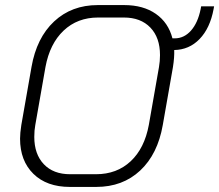

<svg xmlns="http://www.w3.org/2000/svg" viewBox="-20 -728 863 756"><path d="M823 -703 821 -692Q807 -617 766 -574.5Q725 -532 666 -531Q667 -502 661 -464L621 -236Q601 -121 532 -56.5Q463 8 359 8H255Q164 8 111.5 -43.5Q59 -95 59 -182Q59 -204 64 -236L104 -464Q124 -579 193 -643.5Q262 -708 365 -708H469Q544 -708 593.5 -673.5Q643 -639 659 -577H668Q705 -577 732 -607.5Q759 -638 770 -692L772 -703ZM610 -511Q610 -580 572 -619.5Q534 -659 468 -659H366Q285 -659 230.5 -607.5Q176 -556 159 -464L119 -236Q115 -215 115 -189Q115 -121 152.5 -81.5Q190 -42 256 -42H358Q440 -42 494.5 -93Q549 -144 566 -236L606 -464Q610 -487 610 -511Z"/></svg>

Font: Bai Jamjuree Light
Style: Italic
Weight: 300
Italic angle: -10°
Version: Version 1.000; ttfautohint (v1.6)